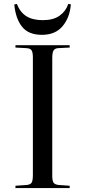

<svg xmlns="http://www.w3.org/2000/svg" viewBox="-20 -961 435 981"><path d="M59 0V-12L117 -16Q136 -18 142 -28.5Q148 -39 148 -67V-668Q148 -693 141.5 -703.5Q135 -714 115 -715L59 -718V-730H336V-718L277 -715Q261 -714 254 -703.5Q247 -693 247 -664V-63Q247 -38 253.5 -28Q260 -18 279 -16L336 -12V0ZM194 -783Q126 -783 93 -824Q60 -865 53 -938L66 -941Q83 -898 115 -878Q147 -858 199 -858Q252 -858 284 -880.5Q316 -903 329 -941L342 -939Q337 -872 300 -827.5Q263 -783 194 -783Z"/></svg>

Font: Display Regular
Style: Regular
Weight: 400
Designer: Latin by Veronika Burian and Jose Scaglione. Greek by Irene Vlachou. Cyrillic by Vera Evstafieva.
Foundry: TypeTogether
Version: Version 3.002